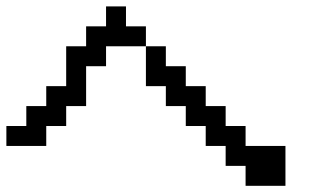

<svg xmlns="http://www.w3.org/2000/svg" viewBox="-20 -692 1040 602"><path d="M0 -234.4V-296.9H62.5V-359.4H125V-421.9H187.5V-546.9H250V-609.4H312.5V-671.9H375V-609.4H437.5V-546.9H312.5V-484.4H250V-359.4H187.5V-296.9H125V-234.4ZM437.5 -546.9H500V-484.4H562.5V-421.9H625V-359.4H687.5V-296.9H750V-234.4H875V-109.4H750V-171.9H687.5V-234.4H625V-296.9H562.5V-359.4H500V-421.9H437.5Z"/></svg>

Font: KH Dot Dougenzaka 16
Style: Regular
Weight: 400
Designer: Original version for X68000 by Keitarou Hiraki (http://hp.vector.co.jp/authors/VA000874/) / TrueType conversion by Homem
Version: Version 1.00.20150527